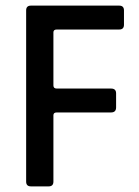

<svg xmlns="http://www.w3.org/2000/svg" viewBox="-20 -663 494 683"><path d="M153 0H90Q73 0 73 -17V-626Q73 -643 90 -643H404Q421 -643 421 -626V-575Q421 -558 404 -558H182Q170 -558 170 -548V-359Q170 -348 182 -348H375Q393 -348 393 -331V-281Q393 -263 375 -263H182Q170 -263 170 -253V-17Q170 0 153 0Z"/></svg>

Font: Rajdhani SemiBold
Style: Regular
Weight: 600
Designer: Satya Rajpurohit, Jyotish Sonowal
Foundry: Indian Type Foundry
Version: Version 1.201 February 1, 2022